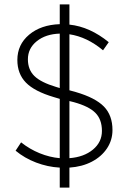

<svg xmlns="http://www.w3.org/2000/svg" viewBox="-20 -787 579 874"><path d="M252 67V-24Q197 -27 144.5 -47Q92 -67 51 -101L76 -139Q115 -108 160.5 -89.5Q206 -71 252 -67V-337L225 -345Q137 -371 98 -411Q59 -451 59 -514Q59 -584 112.5 -629Q166 -674 252 -677V-767H296V-675Q343 -670 387.5 -650Q432 -630 475 -595L449 -558Q376 -619 296 -631V-376L325 -368Q414 -342 453 -302Q492 -262 492 -195Q492 -149 467 -111.5Q442 -74 398 -51Q354 -28 296 -24V67ZM252 -386V-634Q188 -632 147.5 -599.5Q107 -567 107 -517Q107 -470 136.5 -441Q166 -412 236 -391ZM296 -67Q362 -72 403 -106Q444 -140 444 -191Q444 -243 414.5 -273Q385 -303 316 -322L296 -327Z"/></svg>

Font: Red Hat Text VF
Style: Regular
Weight: 300
Designer: Pentagram, MCKL
Foundry: Pentagram, MCKL
Version: Version 1.023